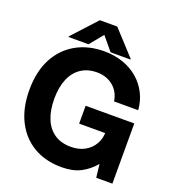

<svg xmlns="http://www.w3.org/2000/svg" viewBox="-159 -1019 1045 1153"><g transform="rotate(20 363.5 -442.0)"><path d="M364.6 11.7Q262.7 11.7 186.4 -32.7Q110.2 -77.1 67.8 -160.4Q25.4 -243.6 25.4 -358.8Q25.4 -477.1 69.3 -560.1Q113.3 -643.1 191.3 -686.8Q269.2 -730.5 370.5 -730.5Q435.9 -730.5 491 -711.2Q546 -691.9 587.1 -656.6Q628.1 -621.3 652.5 -573.2Q677 -525.2 681.4 -467.4H527Q523.1 -495.7 510.4 -519.3Q497.8 -543 477.5 -560.3Q457.3 -577.5 430.8 -587Q404.3 -596.5 372.9 -596.5Q312.8 -596.5 270.5 -567.9Q228.2 -539.3 206.2 -486.3Q184.2 -433.3 184.2 -360Q184.2 -287.5 205.7 -234.1Q227.1 -180.7 269.8 -151.5Q312.4 -122.3 375.8 -122.3Q428 -122.5 465 -143.7Q502.1 -164.8 522 -199.8Q542 -234.7 542.2 -275.8L565.2 -270.5H375.6V-384.6H686.5V0H583.2L573.8 -83.4H572.3Q535.2 -39.3 486 -13.8Q436.8 11.7 364.6 11.7ZM265.4 -737.5H138.1V-741.8L280.1 -896.5H391.4L533.4 -741.8V-737.5H406.6L335.7 -822.9Z"/></g></svg>

Font: Inter Display V
Style: Regular
Weight: 400
Designer: Rasmus Andersson
Foundry: rsms
Version: Version 3.015;git-src